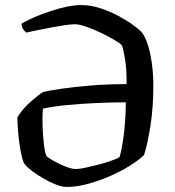

<svg xmlns="http://www.w3.org/2000/svg" viewBox="-20 -740 693 760"><path d="M243 0Q226 0 201.5 -9.5Q177 -19 152 -33.5Q127 -48 106.5 -63.5Q86 -79 77 -91Q71 -100 66 -121.5Q61 -143 57 -171Q53 -199 51 -227Q49 -255 49 -276Q70 -310 101.5 -337.5Q133 -365 151 -376Q172 -381 221.5 -388.5Q271 -396 338.5 -401.5Q406 -407 481 -407Q482 -465 474.5 -508.5Q467 -552 462 -561Q456 -568 433.5 -581.5Q411 -595 381 -609.5Q351 -624 322.5 -634Q294 -644 276 -644Q261 -644 234.5 -640Q208 -636 178.5 -630.5Q149 -625 123.5 -619.5Q98 -614 84 -611Q78 -616 72 -624Q66 -632 65 -646Q91 -662 133.5 -679Q176 -696 221 -708Q266 -720 302 -720Q339 -720 378.5 -707Q418 -694 452.5 -675Q487 -656 511 -638Q535 -620 542 -611Q563 -583 575 -525Q587 -467 587 -402Q587 -316 575.5 -242Q564 -168 550 -126Q530 -107 495.5 -85Q461 -63 418 -44Q375 -25 329.5 -12.5Q284 0 243 0ZM281 -71Q294 -71 317.5 -76Q341 -81 368 -88Q395 -95 418.5 -103Q442 -111 453 -118Q460 -139 466 -177Q472 -215 475 -257Q478 -299 478 -335Q430 -335 369 -332.5Q308 -330 249.5 -324.5Q191 -319 150 -310Q147 -280 148.5 -240.5Q150 -201 154 -167.5Q158 -134 164 -122Q170 -116 191.5 -103.5Q213 -91 238.5 -81Q264 -71 281 -71Z"/></svg>

Font: Texturina
Style: Regular
Weight: 400
Designer: Guillermo Torres Carreño
Foundry: Omnibus-Type
Version: Version 1.002; ttfautohint (v1.8.3)